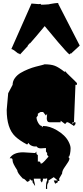

<svg xmlns="http://www.w3.org/2000/svg" viewBox="-20 -1164 548 1271"><path d="M188.5 -1140.6 236.3 -1136.7Q241.7 -1136.7 247.6 -1138.2L253.4 -1132.8Q272.5 -1132.8 307.6 -1135.7L306.6 -1136.7Q349.1 -1144 359.4 -1144L367.7 -1143.1L364.7 -1140.6L507.8 -862.3L450.2 -809.1L447.3 -811L439.5 -803.7Q421.4 -818.4 365 -884.5Q308.6 -950.7 275.9 -991.2Q212.4 -914.1 179.2 -877.4L177.2 -877.9L163.1 -862.3L165 -860.4L112.8 -803.7L105 -811L101.6 -809.1Q100.6 -809.6 94.7 -814.2Q88.9 -818.8 84.2 -822.5Q79.6 -826.2 73.7 -830.6Q60.1 -839.4 55.2 -839.4ZM246.6 -1139.6Q246.6 -1139.6 248.5 -1139.6L247.6 -1138.2Q247.6 -1139.2 246.6 -1139.6ZM245.1 -1140.6 246.6 -1139.6Q245.1 -1139.6 245.1 -1140.6ZM460 -354.5V-342.8L469.7 -354.5ZM263.2 18.6Q263.2 19.5 264.4 21.7Q265.6 23.9 263.7 28.3Q258.8 41.5 257.3 44.4L248.5 33.2V18.6H203.6Q203.6 26.9 208 43Q212.4 59.1 212.4 67.4L195.3 42.5V30.8H187L176.8 20V30.8Q165 39.6 161.9 39.6Q158.7 39.6 149.7 29.1Q140.6 18.6 131.8 18.6Q94.7 -18.6 93.8 -37.6Q63.5 -83.5 63.5 -99.9Q63.5 -116.2 54.7 -116.2H43.9Q67.4 -155.8 133.8 -155.8L212.4 -150.9L221.7 -161.1L220.7 -155.8Q220.7 -138.7 230.5 -138.7V-93.8L235.4 -95.2Q248.5 -95.2 248.5 -82H257.3Q272.9 -93.3 301.3 -127.4L292 -138.7V-150.9L284.2 -161.1V-184.1L253.9 -182.1Q232.4 -180.2 221.7 -194.8Q219.2 -194.3 209.2 -194.3Q199.2 -194.3 186.5 -200.7Q173.8 -207 168.9 -218.3L159.7 -207Q107.4 -234.9 80.1 -261.7Q24.4 -314.9 24.4 -436.5L34.2 -546.9L63.5 -602.5Q63.5 -626.5 78.6 -647.2Q93.8 -668 116.5 -681.4Q139.2 -694.8 166.3 -705.8Q193.4 -716.8 216.6 -722.7Q239.7 -728.5 256.3 -732.7Q272.9 -736.8 273.9 -738.3Q317.4 -738.3 343 -728.5Q368.7 -718.8 407.7 -688L411.1 -692.9Q423.3 -678.2 450.4 -652.8Q477.5 -627.4 489.3 -613.8V-602.5H479.5L469.7 -354.5H479.5V-342.8L469.7 -330.1L458 -337.9Q432.1 -355 427.7 -355Q423.3 -355 421.4 -354.5L411.1 -342.8L381.3 -365.2V-354.5H309.6Q289.6 -354.5 289.6 -380.4Q289.6 -386.7 292 -411.1L284.2 -398.9L265.6 -422.4H248.5Q247.1 -422.4 239 -417Q231 -411.6 230.5 -411.1V-398.9L221.7 -387.2Q221.7 -370.6 233.2 -350.3Q244.6 -330.1 257.3 -330.1V-320.3L265.6 -330.1Q308.6 -330.1 357.4 -301.3Q412.1 -269.5 434.6 -225.1Q447.3 -200.2 447.3 -182.1Q447.3 -164.1 443.4 -144.8Q439.5 -125.5 433.6 -125.5Q432.1 -125.5 430.7 -127L439.9 -116.2Q439.9 -104 427.7 -86.4Q415.5 -68.8 403.3 -50Q391.1 -31.2 391.1 -15.1L371.6 18.6L373 34.2H362.3V42.5L345.2 52.2Q344.7 50.8 342.3 45.9Q335.9 32.2 335.9 30.8H362.3L335.9 8.8L301.3 30.8V42.5Q292 54.7 292 67.9V86.9H284.2V75.7Q284.2 43.9 292 30.8V16.1Q290.5 17.6 284.2 18.6Z"/></svg>

Font: Butcherman
Style: Regular
Weight: 400
Version: Version 001.004